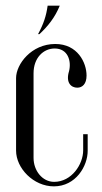

<svg xmlns="http://www.w3.org/2000/svg" viewBox="-20 -656 361 681"><path d="M120 -535C150 -563 175 -594 192 -636H149C144 -600 135 -572 115 -535ZM37 -379V-122C37 -59 99 5 171 5C249 5 291 -67 291 -121V-180H275V-123C275 -73 234 -11 172 -11C130 -11 99 -51 99 -96V-396C99 -451 134 -484 174 -484C220 -484 234 -441 225 -404C212 -362 233 -345 254 -345C272 -345 287 -358 287 -388C287 -434 255 -500 176 -500C91 -500 37 -428 37 -379Z"/></svg>

Font: Emberly
Style: Regular
Weight: 400
Designer: Rajesh Rajput
Foundry: Rajesh Rajput
Version: Version 1.000